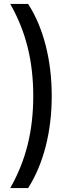

<svg xmlns="http://www.w3.org/2000/svg" viewBox="-20 -762 378 976"><path d="M123 194C200 73 243 -90 243 -274C243 -458 200 -623 123 -742H32C113 -600 149 -449 149 -274C149 -99 113 52 32 194Z"/></svg>

Font: AWKNG-Font Medium
Style: Regular
Weight: 500
Designer: Awakening Church
Foundry: Awakening Church
Version: Version 1.700;PS 001.700;hotconv 1.0.88;makeotf.lib2.5.64775